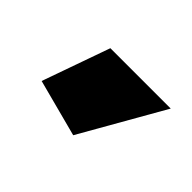

<svg xmlns="http://www.w3.org/2000/svg" viewBox="-48 -833 380 380"><g transform="rotate(45 142.0 -643.0)"><path d="M165 -556.2 44.9 -587.9 95.2 -730H264.2Z"/></g></svg>

Font: Rawline Black
Style: Regular
Weight: 900
Designer: Matt McInerney, Pablo Impallari, Rodrigo Fuenzalida
Foundry: Matt McInerney, Pablo Impallari, Rodrigo Fuenzalida
Version: Version 4.020;PS 004.020;hotconv 1.0.88;makeotf.lib2.5.64775